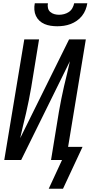

<svg xmlns="http://www.w3.org/2000/svg" viewBox="-20 -975 552 1170"><path d="M329 -815Q309 -815 289 -818Q269 -821 251.5 -828.5Q234 -836 220.5 -848.5Q207 -861 199 -878Q191 -895 189.5 -915Q188 -935 192 -955H272Q269 -940 272.5 -925.5Q276 -911 286.5 -902Q297 -893 311 -889Q325 -885 340 -885Q355 -885 370.5 -889Q386 -893 399.5 -902Q413 -911 421 -925.5Q429 -940 432 -955H512Q509 -935 501 -915Q493 -895 479.5 -878Q466 -861 448 -848.5Q430 -836 410 -828.5Q390 -821 369.5 -818Q349 -815 329 -815ZM277 175 358 0H291L339 -294Q346 -333 353.5 -371.5Q361 -410 370 -448.5Q379 -487 388.5 -525.5Q398 -564 406 -602L109 0H6L128 -735H218L170 -441Q163 -402 155.5 -363.5Q148 -325 139 -286.5Q130 -248 120.5 -209.5Q111 -171 103 -133L401 -735H503L395 -80H483L364 175Z"/></svg>

Font: Iosevka SS04 Medium
Style: Italic
Weight: 500
Italic angle: -9°
Monospace: yes
Designer: Belleve Invis
Foundry: Belleve Invis
Version: Version 19.0.0; ttfautohint (v1.8.4)